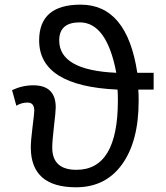

<svg xmlns="http://www.w3.org/2000/svg" viewBox="-20 -796 717 831"><path d="M309.1 14.6Q113.3 14.6 113.3 -158.2Q113.3 -186.5 120.8 -246.3Q128.4 -306.2 128.4 -316.9Q128.4 -352.1 99.1 -352.1Q73.2 -352.1 50.8 -338.4L32.2 -405.8Q76.7 -426.8 124 -426.8Q221.2 -426.8 221.2 -331.1Q221.2 -313.5 213.6 -249.3Q206.1 -185.1 206.1 -157.2Q206.1 -61 311 -61Q490.2 -61 490.2 -360.8Q490.2 -391.1 488.8 -408.2Q149.4 -423.3 149.4 -621.1Q149.4 -775.9 329.1 -775.9Q529.8 -775.9 574.2 -481H645V-408.2H578.6Q580.1 -391.1 580.1 -358.9Q580.1 -184.6 508.5 -85Q437 14.6 309.1 14.6ZM483.4 -481Q441.9 -699.2 325.2 -699.2Q236.3 -699.2 236.3 -621.1Q236.3 -491.7 483.4 -481Z"/></svg>

Font: Cadman
Style: Regular
Weight: 400
Designer: Paul James MIller
Foundry: High-Logic / Made with FontCreator
Version: Version 2.114;March 28, 2021;FontCreator 13.0.0.2683 64-bit